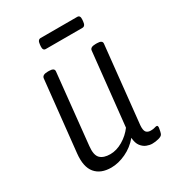

<svg xmlns="http://www.w3.org/2000/svg" viewBox="-165 -777 814 887"><g transform="rotate(-30 241.5 -334.0)"><path d="M170 7Q114 7 86 -26.5Q58 -60 65 -128L105 -506Q107 -524 136 -524H143Q172 -524 170 -506L131 -130Q126 -84 143.5 -66.5Q161 -49 197 -49Q230 -49 263.5 -68.5Q297 -88 320 -119L361 -506Q362 -524 391 -524H399Q428 -524 426 -506L383 -96Q381 -70 388.5 -60Q396 -50 413 -50Q426 -50 433.5 -52.5Q441 -55 446 -55Q453 -55 452 -43Q451 -35 448.5 -24.5Q446 -14 444 -11Q440 -3 423 1.5Q406 6 389 6Q375 6 359.5 0Q344 -6 332 -21.5Q320 -37 318 -66Q289 -31 248.5 -12Q208 7 170 7ZM181 -619Q165 -619 167 -642L168 -652Q170 -675 186 -675H381Q397 -675 395 -652L394 -642Q392 -619 376 -619Z"/></g></svg>

Font: Asap Condensed Condensed Light
Style: Italic
Weight: 300
Width: 3
Italic angle: -6°
Designer: Pablo Cosgaya
Foundry: Omnibus-Type
Version: Version 3.001; ttfautohint (v1.8.4.7-5d5b)